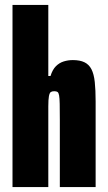

<svg xmlns="http://www.w3.org/2000/svg" viewBox="-20 -763 439 783"><path d="M31 0V-743H177V-453H186Q194 -479 208 -493Q222 -507 240 -512.5Q258 -518 277 -518Q306 -518 324.5 -509Q343 -500 353 -480.5Q363 -461 366.5 -428.5Q370 -396 370 -349V0H224V-275Q224 -316 223.5 -339.5Q223 -363 221 -374Q219 -385 214.5 -388Q210 -391 201 -391Q192 -391 187 -387.5Q182 -384 179.5 -370.5Q177 -357 177 -329Q177 -301 177 -251V0Z"/></svg>

Font: Saira ExtraCondensed Black
Style: Regular
Weight: 900
Width: 2
Designer: Hector Gatti with collaboration of the Omnibus-Type team
Foundry: Omnibus-Type
Version: Version 1.101